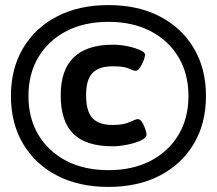

<svg xmlns="http://www.w3.org/2000/svg" viewBox="-20 -728 854 756"><path d="M407 8Q291 8 205 -36.5Q119 -81 71 -161.5Q23 -242 23 -350Q23 -458 71 -538.5Q119 -619 205 -663.5Q291 -708 407 -708Q523 -708 609 -663.5Q695 -619 743 -538.5Q791 -458 791 -350Q791 -242 743 -161.5Q695 -81 609 -36.5Q523 8 407 8ZM407 -58Q502 -58 572.5 -94.5Q643 -131 682.5 -196.5Q722 -262 722 -350Q722 -438 682.5 -503.5Q643 -569 572.5 -605.5Q502 -642 407 -642Q312 -642 241.5 -605.5Q171 -569 131.5 -503.5Q92 -438 92 -350Q92 -262 131.5 -196.5Q171 -131 241.5 -94.5Q312 -58 407 -58ZM423 -152Q319 -152 269 -201Q219 -250 219 -353Q219 -552 425 -552Q453 -552 482 -546Q511 -540 531 -531Q551 -522 551 -513Q551 -504 545 -488.5Q539 -473 530.5 -461Q522 -449 514 -449Q507 -449 487.5 -458Q468 -467 424 -467Q370 -467 344.5 -441Q319 -415 319 -353Q319 -290 344 -263Q369 -236 423 -236Q467 -236 491 -247.5Q515 -259 523 -259Q532 -259 540 -246Q548 -233 552.5 -218.5Q557 -204 557 -199Q557 -185 534 -174.5Q511 -164 479.5 -158Q448 -152 423 -152Z"/></svg>

Font: Asap Semi Expanded ExtraBold
Style: Regular
Weight: 800
Width: 6
Designer: Pablo Cosgaya
Foundry: Omnibus-Type
Version: Version 3.001; ttfautohint (v1.8.4.7-5d5b)